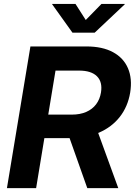

<svg xmlns="http://www.w3.org/2000/svg" viewBox="-20 -966 693 986"><path d="M15.6 0 136.2 -727.5H423.3Q505.9 -727.5 560.1 -698.2Q614.3 -668.9 637.2 -615.5Q660.2 -562 648.4 -489.7Q636.2 -418 595 -365.5Q553.7 -313 488.5 -284.9Q423.3 -256.8 339.4 -256.8H147.5L167 -377.4H348.6Q391.1 -377.4 422.6 -391.1Q454.1 -404.8 473.4 -430.2Q492.7 -455.6 498.5 -490.7Q507.3 -544.9 478 -574.2Q448.7 -603.5 385.7 -603.5H265.1L165.5 0ZM428.2 0 311.5 -329.6H467.3L587.4 0ZM367.7 -945.8 420.4 -863.3 501 -945.8H620.6V-943.8L466.3 -798.3H352.1L248 -943.8V-945.8Z"/></svg>

Font: Inter 24pt
Style: Bold Italic
Weight: 700
Italic angle: -9.3988°
Version: Version 4.001;git-66647c0bb